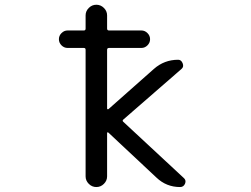

<svg xmlns="http://www.w3.org/2000/svg" viewBox="-20 -794 1040 794"><path d="M259.8 -595.7Q245.1 -595.7 234.4 -606.4Q223.6 -617.2 223.6 -631.8Q223.6 -646.5 234.4 -657.2Q245.1 -668 259.8 -668H327.1Q334 -668 334 -675.8V-730.5Q334 -748 347.2 -761.2Q360.4 -774.4 378.4 -774.4Q396.5 -774.4 409.7 -761.2Q422.9 -748 422.9 -730.5V-675.8Q422.9 -668 430.7 -668H564.5Q579.1 -668 589.8 -657.2Q600.6 -646.5 600.6 -631.8Q600.6 -617.2 589.8 -606.4Q579.1 -595.7 564.5 -595.7H430.7Q422.9 -595.7 422.9 -587.9V-345.7Q422.9 -342.8 424.8 -342.3Q426.8 -341.8 428.7 -342.8L616.2 -508.8Q659.2 -546.9 716.8 -546.9Q729.5 -546.9 735.4 -532.2Q741.2 -517.6 730.5 -508.8L490.2 -299.8Q484.4 -294.9 490.2 -290L739.3 -58.6Q747.1 -51.8 747.1 -43.9Q747.1 -39.1 745.1 -34.2Q739.3 -20.5 724.6 -20.5Q668 -20.5 627 -59.6L427.7 -246.1Q426.8 -247.1 424.8 -246.6Q422.9 -246.1 422.9 -244.1V-64.5Q422.9 -46.9 409.7 -33.7Q396.5 -20.5 378.4 -20.5Q360.4 -20.5 347.2 -33.7Q334 -46.9 334 -64.5V-587.9Q334 -595.7 327.1 -595.7Z"/></svg>

Font: Rounded Mgen+ 1mn regular
Style: Regular
Weight: 400
Designer: [Source Han Sans]
Ryoko NISHIZUKA  (kana & ideographs); Paul D. Hunt (Latin, Greek & Cyrillic); Wenlong ZHANG  (bopomofo
Version: Version 1.059.20150602